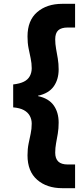

<svg xmlns="http://www.w3.org/2000/svg" viewBox="-20 -816 441 1005"><path d="M306 169Q225 169 174.5 125Q124 81 124 -3Q124 -36 129.5 -63.5Q135 -91 140.5 -116Q146 -141 146 -169Q146 -191 136 -209.5Q126 -228 105 -239.5Q84 -251 49 -254V-374Q84 -378 105 -388.5Q126 -399 136 -417.5Q146 -436 146 -459Q146 -485 140.5 -510.5Q135 -536 129.5 -563.5Q124 -591 124 -625Q124 -709 174.5 -752.5Q225 -796 306 -796H373V-672H335Q301 -672 285 -657.5Q269 -643 269 -610Q269 -586 273.5 -561Q278 -536 282.5 -509.5Q287 -483 287 -453Q287 -400 261 -363.5Q235 -327 179 -315V-313Q235 -301 261 -264.5Q287 -228 287 -174Q287 -143 282.5 -116.5Q278 -90 273.5 -66Q269 -42 269 -17Q269 14 285 29.5Q301 45 335 45H373V169Z"/></svg>

Font: DM Sans 9pt 36pt Black
Style: Regular
Weight: 900
Version: Version 4.004;gftools[0.9.30]